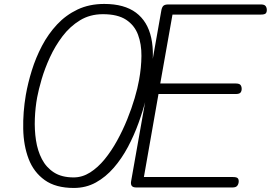

<svg xmlns="http://www.w3.org/2000/svg" viewBox="-20 -951 1374 974"><path d="M354.5 2.5Q262.5 2.5 206.8 -37.5Q151 -77.5 125.2 -145Q99.5 -212.5 97.8 -296.8Q96 -381 111 -469.5Q121.5 -529.5 141.5 -594Q161.5 -658.5 193 -718.5Q224.5 -778.5 269.2 -826.5Q314 -874.5 373.5 -902.8Q433 -931 509 -931Q610.5 -931 669.8 -886.8Q729 -842.5 747.2 -758.8Q765.5 -675 744 -556.5Q735.5 -508.5 720.5 -449.2Q705.5 -390 682.8 -327Q660 -264 628.8 -205.2Q597.5 -146.5 557 -99.8Q516.5 -53 466.2 -25.2Q416 2.5 354.5 2.5ZM353.5 -51Q397.5 -51 437 -76Q476.5 -101 511 -143.2Q545.5 -185.5 574.2 -237.8Q603 -290 625.5 -345.8Q648 -401.5 663.2 -453.2Q678.5 -505 685.5 -545.5Q697 -608 697.5 -667.5Q698 -727 680.2 -774.8Q662.5 -822.5 619.8 -850.8Q577 -879 502 -879Q436.5 -879 385.8 -848Q335 -817 297.2 -767.2Q259.5 -717.5 233.2 -660.2Q207 -603 191.2 -549Q175.5 -495 168.5 -457Q159 -405.5 156.8 -349Q154.5 -292.5 162.5 -239.5Q170.5 -186.5 192.5 -144Q214.5 -101.5 253.8 -76.2Q293 -51 353.5 -51ZM671.5 0Q654.5 0 648.5 -8Q642.5 -16 645 -31L798 -895.5Q800.5 -912 807.5 -920.2Q814.5 -928.5 835 -928.5H1302.5Q1321.5 -928.5 1327.5 -920.2Q1333.5 -912 1333.5 -900.5Q1333.5 -888.5 1327.8 -882.8Q1322 -877 1302.5 -877H855L793 -527.5H1175Q1194 -527.5 1200 -520Q1206 -512.5 1206 -500Q1206 -488.5 1200 -481.2Q1194 -474 1175 -474H784L710 -53H1159.5Q1179 -53 1185 -47.8Q1191 -42.5 1191 -31.5Q1191 -19.5 1184.5 -9.8Q1178 0 1159.5 0Z"/></svg>

Font: Edu AU VIC WA NT Pre
Style: Regular
Weight: 400
Designer: Tina and Corey Anderson, Eben Sorkin, Mirko Velimirovic
Foundry: Google for Education
Version: Version 1.001